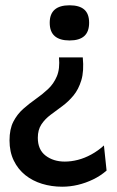

<svg xmlns="http://www.w3.org/2000/svg" viewBox="-20 -552 444 726"><path d="M293 -335Q298 -283 287.5 -248.5Q277 -214 258 -191Q239 -168 216 -151Q193 -134 171.5 -118Q150 -102 136.5 -81.5Q123 -61 123 -31Q123 14 152.5 36.5Q182 59 225 59Q249 59 274.5 52.5Q300 46 325.5 32Q351 18 373 -2L383 93Q360 113 332 126.5Q304 140 274.5 147Q245 154 215 154Q175 154 139 143Q103 132 75.5 110Q48 88 32 55Q16 22 16 -21Q16 -64 30.5 -92Q45 -120 67.5 -140Q90 -160 115 -177.5Q140 -195 161.5 -215Q183 -235 195 -263.5Q207 -292 203 -335ZM243 -532Q280 -532 298.5 -516Q317 -500 317 -466Q317 -432 298.5 -415.5Q280 -399 243 -399Q206 -399 187 -415.5Q168 -432 168 -466Q168 -532 243 -532Z"/></svg>

Font: Bricolage Grotesque 96pt ExtraBold Medium
Style: Regular
Weight: 500
Version: Version 1.001;gftools[0.9.33.dev8+g029e19f]